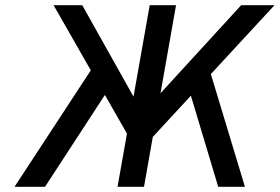

<svg xmlns="http://www.w3.org/2000/svg" viewBox="-20 -720 1078 740"><path d="M521.5 -141 538.5 -295 909.5 -700H1038ZM36 0 354.5 -486.5 416.5 -403.5 153.5 0ZM506 -141 186.5 -700H297L524 -295ZM433 0 557 -700H658.5L535 0ZM821 0 700 -403.5 777 -486.5 924 0Z"/></svg>

Font: Overpass Medium
Style: Italic
Weight: 500
Italic angle: -10°
Designer: Delve Withrington, Dave Bailey, Thomas Jockin
Foundry: Delve Fonts LLC
Version: Version 4.000